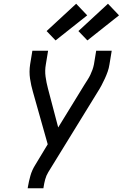

<svg xmlns="http://www.w3.org/2000/svg" viewBox="-20 -1006 656 1026"><path d="M128 0 129 -7Q134 -37 142.5 -67Q151 -97 168 -124L235 -235L156 -515Q146 -549 140.5 -586Q135 -623 141 -662L153 -735H237L225 -662Q219 -629 223.5 -596.5Q228 -564 236 -534L291 -325L431 -553Q439 -566 447.5 -579Q456 -592 462.5 -605.5Q469 -619 474 -633Q479 -647 482 -662L494 -735H577L565 -662Q562 -642 555.5 -623.5Q549 -605 540.5 -586.5Q532 -568 522.5 -550Q513 -532 502 -515L238 -86Q227 -68 221.5 -47.5Q216 -27 213 -7L212 0ZM447 -790 399 -840 557 -986 616 -924ZM277 -790 229 -840 387 -986 446 -924Z"/></svg>

Font: Iosevka Curly Extended Oblique
Style: Regular
Weight: 400
Width: 7
Italic angle: -9°
Monospace: yes
Designer: Belleve Invis
Foundry: Belleve Invis
Version: Version 11.1.0; ttfautohint (v1.8.3)